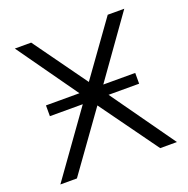

<svg xmlns="http://www.w3.org/2000/svg" viewBox="-125 -819 918 938"><g transform="rotate(-20 334.0 -350.0)"><path d="M638 0H551L334 -301L118 0H32L269 -331H98V-387H272L50 -700H135L334 -423L533 -700H619L396 -387H562V-331H403Z"/></g></svg>

Font: APTA Sans Regular
Style: Regular
Weight: 400
Version: Version 7.200